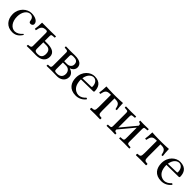

<svg xmlns="http://www.w3.org/2000/svg" viewBox="363 -1723 3020 3020"><g transform="rotate(45 1873.0 -212.5)"><path d="M389 -87C385 -96 383 -96 374 -97C342 -55 291 -27 250 -27C175 -27 111 -99 111 -219C111 -324 168 -396 231 -396C287 -396 302 -353 306 -320C309 -293 322 -286 342 -286C362 -286 388 -298 388 -328C388 -380 328 -419 236 -419C142 -419 35 -333 35 -198C35 -75 109 10 229 10C286 10 341 -9 389 -87Z M615 -74C615 -45 608 -33 572 -29L553 -27C548 -27 545 -24 545 -19V0L547 2C547 2 610 0 650 0C690 0 752 2 752 2C864 2 925 -52 925 -136C925 -230 843 -256 747 -256H690V-357C690 -392 694 -398 730 -400L761 -402C764 -402 766 -403 766 -407V-429L764 -431L653 -429H457C456 -371 452 -326 445 -280L472 -275C489 -357 504 -392 586 -392C608 -392 615 -384 615 -347ZM850 -126C850 -44 803 -29 753 -29C707 -29 690 -42 690 -78V-224H757C828 -224 850 -179 850 -126Z M988 2C988 2 1058 0 1096 0C1131 0 1161 2 1224 2C1283 2 1365 -33 1365 -125C1365 -181 1320 -216 1275 -229V-231C1302 -235 1351 -272 1351 -323C1351 -384 1310 -431 1188 -431C1150 -431 1132 -429 1096 -429C1053 -429 987 -431 987 -431L985 -429V-407C985 -405 988 -402 991 -402L1025 -400C1048 -399 1058 -386 1058 -366V-73C1058 -38 1046 -30 1027 -29L995 -27C988 -27 986 -24 986 -18V0ZM1132 -217H1203C1260 -217 1293 -175 1293 -123C1293 -56 1249 -27 1189 -27C1140 -27 1132 -36 1132 -72ZM1132 -246V-364C1132 -394 1144 -400 1189 -400C1243 -400 1282 -385 1282 -323C1282 -283 1252 -246 1194 -246Z M1787 -89C1752 -53 1719 -27 1664 -27C1630 -27 1580 -47 1550 -96C1531 -127 1520 -175 1520 -230L1788 -234C1799 -234 1806 -241 1806 -251C1806 -331 1773 -419 1640 -419C1550 -419 1444 -338 1444 -193C1444 -140 1458 -87 1489 -51C1521 -13 1571 10 1640 10C1712 10 1769 -23 1807 -73C1804 -83 1798 -88 1787 -89ZM1523 -259C1541 -367 1604 -396 1640 -396C1686 -396 1730 -357 1730 -277C1730 -268 1726 -264 1716 -264Z M2026 -122C2026 -39 2015 -34 1954 -31C1948 -25 1948 -4 1954 2C1996 1 2022 0 2066 0C2109 0 2134 1 2177 2C2183 -4 2183 -25 2177 -31C2116 -34 2105 -39 2105 -122V-392H2122C2203 -392 2219 -364 2236 -283C2249 -283 2262 -287 2262 -287C2256 -333 2252 -377 2251 -435C2228 -433 2153 -429 2103 -429H2028C1978 -429 1922 -432 1882 -435C1881 -377 1877 -333 1870 -287C1870 -287 1884 -283 1897 -283C1914 -364 1929 -392 2011 -392H2026Z M2433 -429C2390 -429 2324 -431 2324 -431L2321 -429V-407C2321 -403 2323 -402 2327 -402L2357 -400C2395 -398 2397 -389 2397 -347V-77C2397 -42 2395 -31 2357 -29L2326 -27C2323 -27 2321 -25 2321 -22V0L2322 2C2362 1 2390 0 2433 0C2465 0 2474 1 2514 2L2515 0V-21C2515 -25 2513 -27 2509 -27C2475 -30 2472 -41 2472 -65V-67L2678 -315V-79C2678 -44 2675 -31 2637 -29L2606 -27C2603 -27 2601 -25 2601 -22V0L2603 2C2643 1 2670 0 2713 0C2758 0 2788 1 2828 2L2829 0V-21C2829 -25 2827 -27 2823 -27L2793 -29C2758 -31 2753 -42 2753 -79V-348C2753 -390 2756 -398 2793 -400L2823 -402C2827 -402 2829 -404 2829 -408V-429L2828 -431C2828 -431 2758 -429 2713 -429C2685 -429 2640 -431 2640 -431L2638 -429V-407C2638 -403 2640 -402 2643 -402C2677 -399 2678 -382 2678 -358L2472 -110V-348C2472 -389 2475 -398 2513 -400L2543 -402C2547 -402 2549 -404 2549 -408V-429L2547 -431C2547 -431 2477 -429 2433 -429Z M3048 -122C3048 -39 3037 -34 2976 -31C2970 -25 2970 -4 2976 2C3018 1 3044 0 3088 0C3131 0 3156 1 3199 2C3205 -4 3205 -25 3199 -31C3138 -34 3127 -39 3127 -122V-392H3144C3225 -392 3241 -364 3258 -283C3271 -283 3284 -287 3284 -287C3278 -333 3274 -377 3273 -435C3250 -433 3175 -429 3125 -429H3050C3000 -429 2944 -432 2904 -435C2903 -377 2899 -333 2892 -287C2892 -287 2906 -283 2919 -283C2936 -364 2951 -392 3033 -392H3048Z M3689 -89C3654 -53 3621 -27 3566 -27C3532 -27 3482 -47 3452 -96C3433 -127 3422 -175 3422 -230L3690 -234C3701 -234 3708 -241 3708 -251C3708 -331 3675 -419 3542 -419C3452 -419 3346 -338 3346 -193C3346 -140 3360 -87 3391 -51C3423 -13 3473 10 3542 10C3614 10 3671 -23 3709 -73C3706 -83 3700 -88 3689 -89ZM3425 -259C3443 -367 3506 -396 3542 -396C3588 -396 3632 -357 3632 -277C3632 -268 3628 -264 3618 -264Z"/></g></svg>

Font: Libertinus Serif Display
Style: Regular
Weight: 400
Designer: Philipp H. Poll, Khaled Hosny
Foundry: Caleb Maclennan
Version: Version 7.050;RELEASE